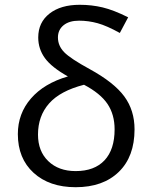

<svg xmlns="http://www.w3.org/2000/svg" viewBox="-20 -779 620 809"><path d="M266.1 -457Q197.8 -495.1 169.4 -533.9Q141.1 -572.8 141.1 -621.1Q141.1 -684.6 188.5 -721.7Q235.8 -758.8 315.9 -758.8Q366.2 -758.8 412.4 -747.8Q458.5 -736.8 520 -706.1L484.9 -640.1Q430.2 -670.4 391.4 -681.2Q352.5 -691.9 313 -691.9Q271.5 -691.9 247.8 -672.6Q224.1 -653.3 224.1 -621.1Q224.1 -586.4 250.2 -559.3Q276.4 -532.2 357.9 -487.8Q460.4 -431.6 503.7 -372.8Q546.9 -314 546.9 -233.9Q546.9 -119.1 480.5 -54.7Q414.1 9.8 298.8 9.8Q188 9.8 121.6 -50.8Q55.2 -111.3 55.2 -213.9Q55.2 -300.3 110.4 -364Q165.5 -427.7 266.1 -457ZM462.9 -233.9Q462.9 -296.4 432.9 -341.1Q402.8 -385.7 334 -421.9Q233.4 -396 186.8 -343Q140.1 -290 140.1 -211.9Q140.1 -141.6 183.6 -99.9Q227.1 -58.1 298.8 -58.1Q377.9 -58.1 420.4 -103.5Q462.9 -148.9 462.9 -233.9Z"/></svg>

Font: HunimalSansv1.5
Style: Regular
Weight: 400
Foundry: Ascender Corporation
Version: Version 1.10